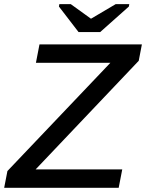

<svg xmlns="http://www.w3.org/2000/svg" viewBox="-41 -901 701 921"><path d="M545.4 -88.4 528.3 0H-21L-5.4 -80.6L488.3 -599.6H131.3L148.4 -688H639.6L624.5 -609.4L129.9 -88.4ZM577.1 -869.6 439.5 -747.1H335.9L241.7 -869.6L243.7 -881.3H298.3L395 -811.5H396L514.2 -881.3H579.1Z"/></svg>

Font: Arimo Medium
Style: Italic
Weight: 500
Italic angle: -12°
Designer: Steve Matteson
Foundry: Monotype Imaging Inc.
Version: Version 1.33